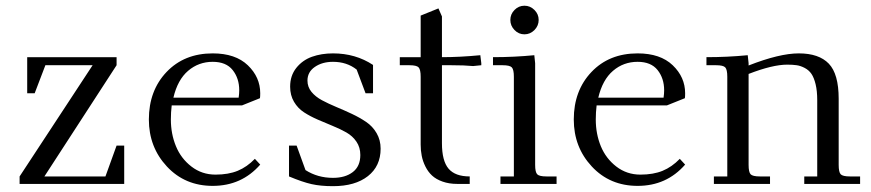

<svg xmlns="http://www.w3.org/2000/svg" viewBox="-20 -637 3018 665"><path d="M47.9 0V-25.9L300.8 -411.1H137.2L100.1 -314H74.2V-439H383.8V-411.1L133.8 -25.9H345.2L383.8 -132.8H410.2V0Z M495.6 -223.1Q495.6 -323.2 556.9 -387.7Q618.2 -452.1 716.8 -452.1Q795.4 -452.1 838.4 -410.9Q881.3 -369.6 881.3 -314Q881.3 -302.7 880.4 -296.9L818.4 -272H574.7Q571.8 -247.6 571.8 -223.1Q571.8 -173.3 589.4 -130.6Q606.9 -87.9 643.1 -60.1Q679.2 -32.2 726.6 -32.2Q771 -32.2 803.2 -45.4Q835.4 -58.6 862.8 -86.9L881.3 -66.9Q816.9 6.8 716.8 6.8Q620.6 6.8 558.1 -60.3Q495.6 -127.4 495.6 -223.1ZM580.6 -298.8H806.6Q808.6 -312.5 808.6 -324.2Q808.6 -365.7 785.9 -394.3Q763.2 -422.9 716.8 -422.9Q668 -422.9 631.6 -391.8Q595.2 -360.8 580.6 -298.8Z M981 -25.9V-132.8H1007.3L1038.1 -47.9Q1080.1 -21 1133.3 -21Q1175.8 -21 1201.9 -41Q1228 -61 1228 -100.1Q1228 -126.5 1214.6 -146.2Q1201.2 -166 1179.7 -178.2Q1158.2 -190.4 1132.3 -200.9Q1106.4 -211.4 1080.6 -222.7Q1054.7 -233.9 1033.2 -247.8Q1011.7 -261.7 998.3 -284.4Q984.9 -307.1 984.9 -336.9Q984.9 -375 1006.3 -401.9Q1027.8 -428.7 1060.5 -440.4Q1093.3 -452.1 1133.3 -452.1Q1211.4 -452.1 1272 -412.1V-314H1246.1L1215.3 -396Q1181.2 -422.9 1133.3 -422.9Q1096.2 -422.9 1070.6 -405.3Q1044.9 -387.7 1044.9 -357.9Q1044.9 -335.9 1058.8 -318.8Q1072.8 -301.8 1095.2 -289.8Q1117.7 -277.8 1144.5 -266.6Q1171.4 -255.4 1198.5 -242.7Q1225.6 -230 1248 -214.8Q1270.5 -199.7 1284.4 -175.8Q1298.3 -151.9 1298.3 -122.1Q1298.3 -61.5 1254.2 -26.9Q1210 7.8 1133.3 7.8Q1090.3 7.8 1059.1 0.7Q1027.8 -6.3 981 -25.9Z M1364.7 -411.1V-439H1437V-583L1498.5 -607.9L1510.7 -580.1V-439Q1573.2 -439 1643.6 -445.8L1647 -418V-411.1L1618.7 -408.2Q1588.9 -411.1 1542 -411.1H1510.7V-141.1Q1510.7 -79.6 1533.7 -52.7Q1556.6 -25.9 1606.9 -25.9V0H1564Q1535.2 0 1512.7 -8.1Q1490.2 -16.1 1476.3 -29.1Q1462.4 -42 1453.4 -60.3Q1444.3 -78.6 1440.7 -97.2Q1437 -115.7 1437 -136.2V-371.1Q1437 -396 1429.9 -403.6Q1422.9 -411.1 1397.9 -411.1Z M1687.5 -411.1V-439Q1760.3 -439 1830.6 -445.8L1833.5 -418V-65.9Q1833.5 -41 1840.6 -33.4Q1847.7 -25.9 1872.6 -25.9H1907.7V0H1713.4V-25.9H1759.8V-371.1Q1759.8 -396 1752.7 -403.6Q1745.6 -411.1 1720.7 -411.1ZM1762 -533Q1747.6 -547.9 1747.6 -567.9Q1747.6 -587.9 1762 -602.5Q1776.4 -617.2 1796.4 -617.2Q1816.4 -617.2 1831.1 -602.5Q1845.7 -587.9 1845.7 -567.9Q1845.7 -547.9 1831.1 -533Q1816.4 -518.1 1796.4 -518.1Q1776.4 -518.1 1762 -533Z M1967.3 -223.1Q1967.3 -323.2 2028.6 -387.7Q2089.8 -452.1 2188.5 -452.1Q2267.1 -452.1 2310.1 -410.9Q2353 -369.6 2353 -314Q2353 -302.7 2352.1 -296.9L2290 -272H2046.4Q2043.5 -247.6 2043.5 -223.1Q2043.5 -173.3 2061 -130.6Q2078.6 -87.9 2114.7 -60.1Q2150.9 -32.2 2198.2 -32.2Q2242.7 -32.2 2274.9 -45.4Q2307.1 -58.6 2334.5 -86.9L2353 -66.9Q2288.6 6.8 2188.5 6.8Q2092.3 6.8 2029.8 -60.3Q1967.3 -127.4 1967.3 -223.1ZM2052.2 -298.8H2278.3Q2280.3 -312.5 2280.3 -324.2Q2280.3 -365.7 2257.6 -394.3Q2234.9 -422.9 2188.5 -422.9Q2139.6 -422.9 2103.3 -391.8Q2066.9 -360.8 2052.2 -298.8Z M2426.8 -411.1V-439Q2499.5 -439 2569.8 -445.8L2572.8 -418V-410.2Q2679.7 -452.1 2746.6 -452.1Q2816.4 -452.1 2850.6 -416.5Q2884.8 -380.9 2884.8 -294.9V-65.9Q2884.8 -41 2891.8 -33.4Q2898.9 -25.9 2923.8 -25.9H2959V0H2765.6V-25.9H2810.5V-290Q2810.5 -322.3 2804.9 -345.2Q2799.3 -368.2 2790.5 -381.1Q2781.7 -394 2767.3 -401.6Q2752.9 -409.2 2739.3 -411.1Q2725.6 -413.1 2706.5 -413.1Q2655.8 -413.1 2572.8 -380.9V-65.9Q2572.8 -41 2579.8 -33.4Q2586.9 -25.9 2611.8 -25.9H2647V0H2452.6V-25.9H2499V-371.1Q2499 -396 2491.9 -403.6Q2484.9 -411.1 2460 -411.1Z"/></svg>

Font: Dihjauti S
Style: Regular
Weight: 400
Designer: T. Christopher White
Version: Version 3.0.0